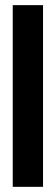

<svg xmlns="http://www.w3.org/2000/svg" viewBox="-20 -723 216 743"><path d="M146.5 0H29.3V-703.1H146.5Z"/></svg>

Font: Gerhaus
Style: Regular
Weight: 400
Designer: GGBotNet
Foundry: GGBotNet
Version: 1.01